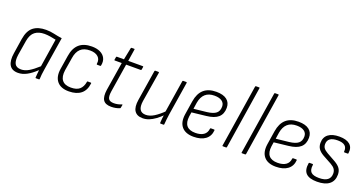

<svg xmlns="http://www.w3.org/2000/svg" viewBox="-36 -1304 3673 1935"><g transform="rotate(20 1801.0 -336.0)"><path d="M164 11Q97 11 71.5 -34Q46 -79 59 -161L84 -323Q99 -416 149.5 -455Q200 -494 284 -494Q330 -494 370.5 -484.5Q411 -475 460 -468L404 -116Q398 -81 395.5 -55.5Q393 -30 392 -6Q392 0 385 0H354Q348 0 348 -6Q349 -26 351 -46.5Q353 -67 355 -88Q304 -39 257 -14Q210 11 164 11ZM181 -32Q221 -32 263 -56.5Q305 -81 360 -131L407 -433Q376 -440 343.5 -445Q311 -450 284 -450Q221 -450 182 -420Q143 -390 131 -320L105 -161Q96 -98 113 -65Q130 -32 181 -32Z M711 11Q623 12 582 -37.5Q541 -87 555 -175L578 -320Q591 -407 640 -450.5Q689 -494 776 -494Q829 -494 866 -476Q903 -458 919.5 -425Q936 -392 927 -347Q926 -339 920 -339H887Q880 -339 881 -347Q889 -395 859 -422.5Q829 -450 772 -450Q707 -450 671 -416.5Q635 -383 625 -316L602 -176Q592 -106 620.5 -69Q649 -32 715 -32Q777 -32 808.5 -59.5Q840 -87 849 -141Q849 -148 855 -148H889Q895 -148 894 -141Q885 -65 838.5 -27.5Q792 10 711 11Z M1163 11Q1100 11 1077 -24.5Q1054 -60 1065 -135L1114 -440H1039Q1033 -440 1034 -447L1039 -476Q1040 -483 1047 -483H1122L1148 -612Q1151 -618 1156 -618H1183Q1190 -618 1188 -612L1168 -483H1324Q1332 -483 1330 -476L1325 -446Q1324 -440 1317 -440H1161L1113 -137Q1104 -79 1118.5 -55.5Q1133 -32 1177 -32Q1198 -32 1219 -36.5Q1240 -41 1258 -49Q1261 -51 1263 -49.5Q1265 -48 1265 -45L1259 -14Q1259 -8 1253 -6Q1234 2 1211 6.5Q1188 11 1163 11Z M1500 11Q1439 11 1412.5 -29Q1386 -69 1399 -150L1451 -476Q1453 -483 1459 -483H1492Q1500 -483 1499 -476L1446 -153Q1437 -92 1455 -62Q1473 -32 1519 -32Q1561 -32 1607 -60.5Q1653 -89 1708 -144L1702 -98Q1668 -64 1634.5 -39.5Q1601 -15 1568 -2Q1535 11 1500 11ZM1690 0Q1684 0 1684 -6Q1685 -29 1687.5 -53Q1690 -77 1694 -100V-122L1750 -476Q1751 -483 1758 -483H1791Q1798 -483 1797 -475L1740 -116Q1736 -89 1733 -60.5Q1730 -32 1728 -6Q1728 0 1721 0Z M2046 11Q1960 11 1919 -37Q1878 -85 1891 -173L1914 -320Q1928 -408 1977 -451Q2026 -494 2111 -494Q2185 -494 2224 -463.5Q2263 -433 2263 -377Q2263 -311 2222.5 -275Q2182 -239 2096 -230L1944 -213L1937 -168Q1928 -101 1956.5 -66.5Q1985 -32 2050 -32Q2106 -32 2138.5 -54.5Q2171 -77 2176 -122Q2177 -129 2183 -129H2218Q2224 -129 2224 -122Q2219 -58 2172.5 -23.5Q2126 11 2046 11ZM1951 -254 2089 -269Q2156 -277 2185.5 -301Q2215 -325 2215 -373Q2215 -410 2186.5 -430.5Q2158 -451 2106 -451Q2044 -451 2008 -418.5Q1972 -386 1961 -322Z M2358 0Q2351 0 2353 -7L2458 -677Q2460 -683 2466 -683H2499Q2507 -683 2505 -677L2400 -7Q2398 0 2392 0Z M2563 0Q2556 0 2558 -7L2663 -677Q2665 -683 2671 -683H2704Q2712 -683 2710 -677L2605 -7Q2603 0 2597 0Z M2928 11Q2842 11 2801 -37Q2760 -85 2773 -173L2796 -320Q2810 -408 2859 -451Q2908 -494 2993 -494Q3067 -494 3106 -463.5Q3145 -433 3145 -377Q3145 -311 3104.5 -275Q3064 -239 2978 -230L2826 -213L2819 -168Q2810 -101 2838.5 -66.5Q2867 -32 2932 -32Q2988 -32 3020.5 -54.5Q3053 -77 3058 -122Q3059 -129 3065 -129H3100Q3106 -129 3106 -122Q3101 -58 3054.5 -23.5Q3008 11 2928 11ZM2833 -254 2971 -269Q3038 -277 3067.5 -301Q3097 -325 3097 -373Q3097 -410 3068.5 -430.5Q3040 -451 2988 -451Q2926 -451 2890 -418.5Q2854 -386 2843 -322Z M3370 11Q3287 11 3252 -24.5Q3217 -60 3229 -135Q3230 -142 3237 -142H3270Q3276 -142 3275 -134Q3267 -79 3291 -55Q3315 -31 3377 -31Q3498 -31 3498 -122Q3498 -149 3484.5 -169Q3471 -189 3439 -207L3344 -259Q3306 -281 3288.5 -307Q3271 -333 3271 -369Q3271 -430 3312.5 -462Q3354 -494 3431 -494Q3506 -494 3543.5 -462Q3581 -430 3572 -368Q3572 -361 3565 -361H3531Q3525 -361 3525 -368Q3534 -452 3427 -452Q3319 -452 3319 -373Q3319 -348 3332 -330.5Q3345 -313 3376 -295L3469 -243Q3510 -219 3528 -192.5Q3546 -166 3546 -127Q3546 -60 3501 -24.5Q3456 11 3370 11Z"/></g></svg>

Font: Sofia Sans Semi Condensed Light
Style: Italic
Weight: 300
Italic angle: -9°
Version: Version 4.100